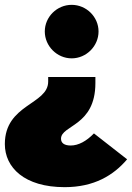

<svg xmlns="http://www.w3.org/2000/svg" viewBox="-21 -543 545 793"><path d="M275 -302C336 -302 386 -353 386 -413C386 -473 336 -523 275 -523C214 -523 164 -473 164 -413C164 -353 214 -302 275 -302ZM246 230C368 230 448 181 504 115L367 8C336 40 303 58 271 58C245 58 231 48 231 30C231 -27 373 -21 373 -200V-225H178V-206C178 -111 -1 -113 -1 52C-1 149 80 230 246 230Z"/></svg>

Font: Fira Sans Ultra
Style: Regular
Weight: 950
Designer: Carrois Corporate & Edenspiekermann AG
Foundry: Carrois Corporate GbR & Edenspiekermann AG
Version: Version 4.203;PS 004.203;hotconv 1.0.88;makeotf.lib2.5.64775